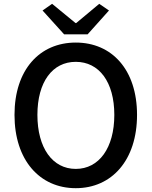

<svg xmlns="http://www.w3.org/2000/svg" viewBox="-20 -973 794 1006"><path d="M377 13C566 13 698 -134 698 -371C698 -608 566 -750 377 -750C188 -750 56 -608 56 -371C56 -134 188 13 377 13ZM377 -88C255 -88 176 -198 176 -371C176 -544 255 -649 377 -649C499 -649 579 -544 579 -371C579 -198 499 -88 377 -88ZM316 -793H439L551 -918L500 -953L379 -852H376L253 -953L203 -918Z"/></svg>

Font: Kinto Sans Med
Style: Regular
Weight: 500
Designer: Authors: Ryoko NISHIZUKA  (kana & ideographs); Paul D. Hunt (Latin, Greek & Cyrillic); Wenlong ZHANG  (bopomofo); Sandol
Foundry: Adobe Systems Incorporated, ookami Inc.
Version: Version 0.001